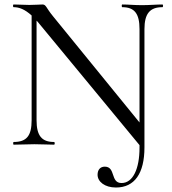

<svg xmlns="http://www.w3.org/2000/svg" viewBox="-20 -645 767 856"><path d="M152 -543 602 2V14C602 107 573 171 522 171C471 171 497 98 447 98C427 98 415 112 415 134C415 165 447 191 497 191C580 191 624 128 624 12V-515C624 -584 648 -613 704 -613C708 -613 708 -625 704 -625C678 -625 645 -622 613 -622C579 -622 552 -625 525 -625C522 -625 522 -613 525 -613C580 -613 602 -584 602 -515V-99L216 -573C184 -612 186 -625 169 -625C158 -625 136 -623 111 -623L41 -625C37 -625 37 -613 41 -613C65 -613 90 -604 121 -576V-109C121 -40 99 -12 41 -12C38 -12 38 0 41 0L133 -2C167 -2 195 0 221 0C225 0 225 -12 221 -12C166 -12 143 -40 143 -109V-553C145 -551 149 -547 152 -543Z"/></svg>

Font: Cormorant Garamond
Style: Regular
Weight: 400
Designer: Christian Thalmann (Catharsis Fonts)
Foundry: Catharsis Fonts
Version: Version 4.002;Glyphs 3.4 (3410)